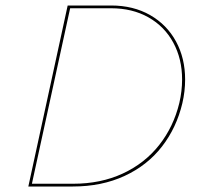

<svg xmlns="http://www.w3.org/2000/svg" viewBox="-20 -678 723 698"><path d="M83 0 226 -658H384Q465 -658 526 -623Q587 -588 620 -527Q653 -466 653 -389Q653 -346 643 -303Q622 -214 569 -145.5Q516 -77 433 -38.5Q350 0 245 0ZM642 -389Q642 -464 610 -523Q578 -582 519.5 -615Q461 -648 384 -648H235L96 -10H246Q346 -10 426 -47Q506 -84 558.5 -150.5Q611 -217 632 -304Q642 -347 642 -389Z"/></svg>

Font: Ysabeau Infant Hairline
Style: Italic
Weight: 100
Italic angle: -12°
Designer: Christian Thalmann (Catharsis Fonts)
Version: Version 0.003